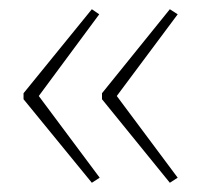

<svg xmlns="http://www.w3.org/2000/svg" viewBox="-20 -487 436 416"><path d="M31 -285V-272L179 -91L196 -102L64 -279L195 -456L179 -467ZM201 -285V-272L348 -91L365 -102L233 -279L365 -456L348 -467Z"/></svg>

Font: Noto Sans Gurmukhi SemiCondensed Thin
Style: Regular
Weight: 100
Width: 4
Designer: Jelle Bosma - Monotype Design Team
Foundry: Monotype Imaging Inc.
Version: Version 2.004